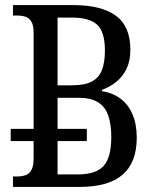

<svg xmlns="http://www.w3.org/2000/svg" viewBox="-20 -734 606 754"><path d="M22 -180V-228H321V-180ZM31 0V-41H47Q67 -41 81.5 -46.5Q96 -52 104 -67.5Q112 -83 112 -113V-605Q112 -635 103 -649.5Q94 -664 79.5 -668.5Q65 -673 47 -673H31V-714H267Q379 -714 435.5 -672Q492 -630 492 -539Q492 -495 477 -464Q462 -433 436.5 -412.5Q411 -392 380 -381V-376Q421 -370 452 -347.5Q483 -325 500 -286Q517 -247 517 -193Q517 -96 461.5 -48Q406 0 293 0ZM286 -49Q356 -49 386.5 -82Q417 -115 417 -196Q417 -248 404.5 -282Q392 -316 364 -333Q336 -350 287 -350H206V-49ZM263 -399Q312 -399 340 -413.5Q368 -428 380 -458Q392 -488 392 -535Q392 -609 361.5 -637Q331 -665 262 -665H206V-399Z"/></svg>

Font: Noto Serif Condensed
Style: Regular
Weight: 400
Width: 3
Designer: Monotype Design Team
Foundry: Monotype Imaging Inc.
Version: Version 2.015